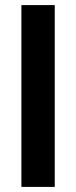

<svg xmlns="http://www.w3.org/2000/svg" viewBox="-20 -734 299 754"><path d="M64 0V-714H195V0Z"/></svg>

Font: Mukta Mahee
Style: Bold
Weight: 700
Designer: Shuchita Grover, Noopur Datye, Girish Dalvi, Yashodeep Gholap
Foundry: Ek Type
Version: Version 2.538;PS 1.000;hotconv 16.6.51;makeotf.lib2.5.65220;